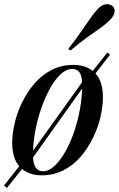

<svg xmlns="http://www.w3.org/2000/svg" viewBox="-42 -848 584 944"><path d="M313 -509Q284 -509 256 -483Q228 -457 203.5 -412.5Q179 -368 160 -313Q141 -258 130.5 -199Q120 -140 120 -87Q120 -45 132.5 -25.5Q145 -6 169 -6Q198 -6 226 -32Q254 -58 279 -102Q304 -146 322.5 -200.5Q341 -255 351.5 -314Q362 -373 362 -428Q362 -472 350 -490.5Q338 -509 313 -509ZM18 -146Q18 -190 30 -242Q42 -294 67 -345Q92 -396 127.5 -437.5Q163 -479 211.5 -504Q260 -529 319 -529Q386 -529 425 -489.5Q464 -450 464 -369Q464 -325 452 -273Q440 -221 415 -170Q390 -119 354.5 -77.5Q319 -36 270.5 -11Q222 14 163 14Q96 14 57 -26Q18 -66 18 -146ZM386 -464 486 -590 499 -579 396 -447ZM387 -448 107 -55 96 -73 377 -465ZM97 -55 -8 76 -22 64 86 -73ZM294 -608Q333 -658 358 -694Q383 -730 401.5 -757Q420 -784 439 -804Q457 -824 477 -827Q497 -830 512 -818Q524 -805 521 -787Q518 -769 497 -748Q478 -729 451 -710Q424 -691 388 -665.5Q352 -640 304 -599Z"/></svg>

Font: Playfair Display Medium
Style: Italic
Weight: 500
Italic angle: -14°
Designer: Claus Eggers Sørensen
Foundry: Claus Eggers Sørensen
Version: Version 1.203